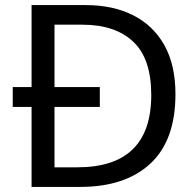

<svg xmlns="http://www.w3.org/2000/svg" viewBox="-20 -734 770 754"><path d="M317 -714Q424 -714 503 -674Q582 -634 625.5 -556.5Q669 -479 669 -364Q669 -183 570.5 -91.5Q472 0 295 0H104V-314H30V-392H104V-714ZM304 -637H194V-392H372V-314H194V-77H284Q574 -77 574 -361Q574 -504 503 -570.5Q432 -637 304 -637Z"/></svg>

Font: Noto Sans Yi
Style: Regular
Weight: 400
Designer: Monotype Design Team
Foundry: Monotype Imaging Inc.
Version: Version 2.002; ttfautohint (v1.8.4.7-5d5b)